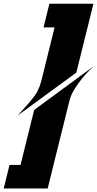

<svg xmlns="http://www.w3.org/2000/svg" viewBox="-114 -911 531 1047"><path d="M302.2 -515.1 -17.6 -281.2Q2 -302.2 20 -322.8Q30.8 -334.5 37.8 -342.8Q44.9 -351.1 52 -359.6Q59.1 -368.2 65.4 -376.2Q71.8 -384.3 76.7 -391.1Q85.9 -404.3 92.3 -417.7Q98.6 -431.2 103 -442.4Q107.4 -455.1 110.4 -467.3H110.8L183.6 -761.7H123.5L155.3 -890.6H395.5ZM72.3 -311.5 397.5 -550.3Q390.6 -544.4 372.6 -526.4Q354.5 -508.3 333.5 -482.9Q312.5 -457.5 293.5 -427Q274.4 -396.5 265.6 -366.2Q264.6 -363.3 264.6 -361.8L146 116.7H-93.8L-62 -11.7H-2Z"/></svg>

Font: Facon
Style: Bold Italic
Weight: 700
Italic angle: -12°
Designer: Google
Version: Version 2.001150; 2014